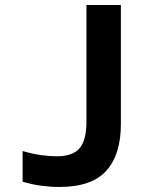

<svg xmlns="http://www.w3.org/2000/svg" viewBox="-20 -734 603 764"><path d="M216 10Q182 10 144 5Q106 0 70 -11V-133Q111 -121 145.5 -116.5Q180 -112 205 -112Q270 -112 297 -144.5Q324 -177 324 -248V-714H461V-240Q461 -119 403 -54.5Q345 10 216 10Z"/></svg>

Font: Noto Sans Mono SemiCondensed
Style: Bold
Weight: 700
Width: 4
Designer: Monotype Design Team
Foundry: Monotype Imaging Inc.
Version: Version 2.014